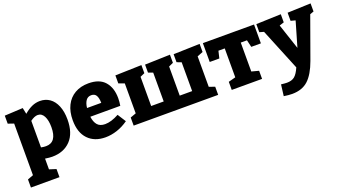

<svg xmlns="http://www.w3.org/2000/svg" viewBox="-63 -1111 3392 1915"><g transform="rotate(-20 1633.0 -153.5)"><path d="M592 -284Q592 -139 519 -62.5Q446 14 323 14Q294 14 248 7V121L320 144V230H17V144L78 121V-427L17 -448V-533L211 -543L225 -477Q268 -514 309 -532.5Q350 -551 395 -551Q453 -551 497.5 -520Q542 -489 567 -428.5Q592 -368 592 -284ZM415 -267Q415 -340 392 -383.5Q369 -427 327 -427Q292 -427 248 -394V-112Q277 -106 300 -106Q415 -106 415 -267Z M1133 -231H815Q822 -174 849 -142.5Q876 -111 930 -111Q995 -111 1077 -156L1133 -68Q1075 -27 1012.5 -6.5Q950 14 889 14Q773 14 705.5 -56.5Q638 -127 638 -258Q638 -348 671 -414Q704 -480 765.5 -515.5Q827 -551 910 -551Q1027 -551 1083.5 -485.5Q1140 -420 1140 -311Q1140 -270 1133 -231ZM814 -324H965Q964 -377 948 -403.5Q932 -430 896 -430Q859 -430 839 -401Q819 -372 814 -324Z M2088 -541V-455L2027 -431V-108L2088 -86V0H1191V-86L1252 -108V-426L1191 -448V-533L1470 -541V-455L1422 -434V-124H1555V-430L1506 -448V-533L1773 -541V-455L1725 -433V-124H1857V-430L1809 -448V-533Z M2121 -337V-537H2664V-337H2562L2544 -413H2478V-106L2554 -86V0H2232V-86L2308 -106V-413H2241L2223 -337Z M3266 -542V-456L3226 -442L3068 -3Q3022 124 2957.5 184Q2893 244 2786 244Q2749 244 2698 236L2713 116Q2753 121 2775 121Q2827 121 2857 96Q2887 71 2914 9L2733 -434L2687 -447V-533L2950 -542V-456L2901 -440L2991 -170L3068 -434L3019 -447V-533Z"/></g></svg>

Font: Bitter Pro ExtraBold
Style: Regular
Weight: 800
Designer: Sol Matas, and Bitter project Authors
Foundry: Sol Matas
Version: Version 1.010